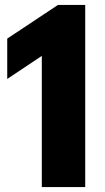

<svg xmlns="http://www.w3.org/2000/svg" viewBox="-20 -763 428 783"><path d="M150.5 0V-535L9.5 -441V-605.5L216.5 -743H327.5V0Z"/></svg>

Font: Encode Sans Semi Condensed ExtraBold
Style: Regular
Weight: 800
Width: 4
Designer: Multiple Designers
Foundry: Impallari Type
Version: Version 3.000; ttfautohint (v1.8.3) -l 8 -r 50 -G 200 -x 14 